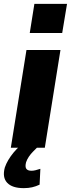

<svg xmlns="http://www.w3.org/2000/svg" viewBox="-40 -765 367 994"><path d="M16 0 97 -506H273L192 0ZM114 -594 138 -745H307L282 -594ZM83 209Q23 209 -3 181Q-29 153 -15 102Q-2 64 30.5 24.5Q63 -15 112 -45L151 0Q142 9 130.5 20.5Q119 32 109.5 46Q100 60 95 75Q89 98 96 108.5Q103 119 123 119Q132 119 143 116.5Q154 114 169 109L165 191Q146 200 126.5 204.5Q107 209 83 209Z"/></svg>

Font: Nunito Sans 7pt Condensed Black
Style: Italic
Weight: 900
Width: 3
Italic angle: -9°
Designer: Vernon Adams
Foundry: Vernon Adams
Version: Version 3.101;gftools[0.9.27]